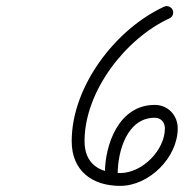

<svg xmlns="http://www.w3.org/2000/svg" viewBox="-20 -585 601 628"><path d="M516.7 -563.1C358.2 -490.1 214.5 -303 214.5 -123.1C214.5 -26.9 280.9 23 373.1 23C468.4 23 561.3 -70.3 561.3 -165.1C561.3 -207.9 529.6 -241.9 486.2 -241.9C369.5 -241.9 323 -114.1 323 -16.7C323 -13.8 323 -10.9 323 -8C323 3.6 332.4 13 344 13C355.6 13 365 3.6 365 -8C365 -10.9 365 -13.8 365 -16.7C365 -88.7 394.9 -199.9 486.2 -199.9C506.5 -199.9 519.3 -184.8 519.3 -165.1C519.3 -93.4 445.3 -19 373.1 -19C304 -19 256.5 -50.3 256.5 -123.1C256.5 -286.6 390.7 -458.8 534.2 -524.9C544.8 -529.8 549.4 -542.2 544.5 -552.8C539.7 -563.3 527.2 -567.9 516.7 -563.1Z"/></svg>

Font: FRB American Cursive Guidelines Arrows Medium
Style: Italic
Weight: 500
Italic angle: -25°
Version: Version 2.0;Modular Font Editor K font №1